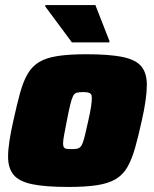

<svg xmlns="http://www.w3.org/2000/svg" viewBox="-20 -733 611 761"><path d="M251 8Q159 8 107 -3Q55 -14 33.5 -40.5Q12 -67 12 -112Q12 -139 17.5 -175Q23 -211 33 -255Q47 -319 59.5 -364.5Q72 -410 89.5 -440Q107 -470 135 -487Q163 -504 208.5 -511Q254 -518 322 -518Q414 -518 466.5 -507Q519 -496 540.5 -469.5Q562 -443 562 -397Q562 -370 557 -334.5Q552 -299 542 -255Q528 -191 515 -145.5Q502 -100 484.5 -70Q467 -40 438.5 -23Q410 -6 364.5 1Q319 8 251 8ZM264 -142Q277 -142 285 -143.5Q293 -145 298.5 -150.5Q304 -156 308.5 -168.5Q313 -181 318 -202Q323 -223 330 -255Q338 -290 341 -311Q344 -332 344 -345Q344 -356 340 -360.5Q336 -365 328.5 -366.5Q321 -368 309 -368Q293 -368 284 -365.5Q275 -363 269.5 -352Q264 -341 258.5 -318.5Q253 -296 245 -255Q238 -219 234 -197.5Q230 -176 230 -164Q230 -154 233.5 -149Q237 -144 244.5 -143Q252 -142 264 -142ZM265 -565 159 -708 160 -713H358L414 -570L413 -565Z"/></svg>

Font: Saira Thin Black
Style: Italic
Weight: 900
Italic angle: -12°
Version: Version 1.101